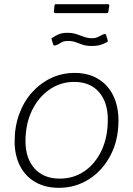

<svg xmlns="http://www.w3.org/2000/svg" viewBox="-20 -889 638 919"><path d="M262 10Q197 10 149 -17.5Q101 -45 75.5 -95.5Q50 -146 50 -212Q50 -283 72 -343Q94 -403 133.5 -447Q173 -491 225 -515.5Q277 -540 337 -540Q402 -540 449.5 -511.5Q497 -483 522 -431.5Q547 -380 547 -312Q547 -218 509 -145.5Q471 -73 406.5 -31.5Q342 10 262 10ZM266 -34Q332 -34 384 -69.5Q436 -105 466 -168.5Q496 -232 496 -317Q496 -400 453.5 -448.5Q411 -497 335 -497Q270 -497 217 -460.5Q164 -424 133 -360Q102 -296 102 -213Q102 -131 145.5 -82.5Q189 -34 266 -34ZM491 -687Q479 -680 462 -674.5Q445 -669 419 -669Q393 -669 375.5 -675Q358 -681 342 -687Q326 -693 306 -693Q283 -693 270.5 -684Q258 -675 246 -672Q240 -670 238 -671.5Q236 -673 234 -678L228 -697Q227 -701 226.5 -703.5Q226 -706 229 -707Q246 -719 262.5 -725.5Q279 -732 302 -732Q326 -732 344.5 -726Q363 -720 381.5 -713Q400 -706 421 -706Q433 -706 441.5 -709Q450 -712 458 -716.5Q466 -721 475 -725Q482 -727 485 -725.5Q488 -724 489 -718L495 -698Q496 -694 496 -691.5Q496 -689 491 -687ZM503 -861 499 -834Q498 -829 496.5 -827.5Q495 -826 488 -826H246Q241 -826 239 -829Q237 -832 238 -836L241 -863Q242 -866 243 -867.5Q244 -869 247 -869H497Q500 -869 502 -866.5Q504 -864 503 -861Z"/></svg>

Font: Libre Franklin Thin ExtraLight
Style: Italic
Weight: 250
Italic angle: -8°
Version: Version 3.000